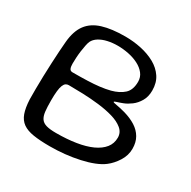

<svg xmlns="http://www.w3.org/2000/svg" viewBox="-143 -741 901 905"><g transform="rotate(30 308.0 -289.0)"><path d="M239 25Q185.5 25 149.2 19.2Q113 13.5 91.2 -2Q69.5 -17.5 59.2 -46Q49 -74.5 47 -119.5Q46.5 -143.5 46.8 -176Q47 -208.5 48 -245.2Q49 -282 50.8 -318.2Q52.5 -354.5 54.5 -386Q56.5 -417.5 58.5 -439Q64 -500 90.5 -535.5Q117 -571 166.5 -586.2Q216 -601.5 289.5 -601.5Q334 -601.5 376.2 -592.5Q418.5 -583.5 452.5 -564.8Q486.5 -546 506.5 -516.2Q526.5 -486.5 526.5 -444Q526.5 -410 512.2 -385.8Q498 -361.5 477.8 -346.5Q457.5 -331.5 439 -324.5Q421 -317.5 408.2 -313.8Q395.5 -310 395.5 -307Q395.5 -304 415 -301Q434.5 -298 463.5 -290Q500 -279.5 526.8 -262.5Q553.5 -245.5 568.2 -220.2Q583 -195 583 -159.5Q583 -123.5 562.8 -91.5Q542.5 -59.5 516.5 -39.5Q496.5 -24 466.2 -12Q436 0 398.5 8.2Q361 16.5 320.2 20.8Q279.5 25 239 25ZM233 -44Q292.5 -44 341.2 -51.8Q390 -59.5 424.8 -75.5Q459.5 -91.5 478.2 -115Q497 -138.5 497 -170.5Q497 -198.5 474.8 -217Q452.5 -235.5 416.2 -246Q380 -256.5 336.5 -261.5Q293 -266.5 250.2 -268Q207.5 -269.5 173.5 -269.5Q164 -269.5 157.2 -264.8Q150.5 -260 145.8 -248.5Q141 -237 138.8 -216.8Q136.5 -196.5 136.5 -165.5Q136.5 -129 139.2 -105.5Q142 -82 151.5 -68.5Q161 -55 180.5 -49.5Q200 -44 233 -44ZM158 -330.5Q203 -330.5 238.5 -331.8Q274 -333 303.2 -336.5Q332.5 -340 358 -346.5Q399.5 -357.5 423.8 -379.8Q448 -402 448 -446.5Q448 -471.5 433.2 -490.2Q418.5 -509 394 -521.5Q369.5 -534 339.8 -540Q310 -546 280 -546Q251.5 -546 226 -540.2Q200.5 -534.5 181.8 -522.8Q163 -511 155 -494.5Q151 -486 147.8 -470Q144.5 -454 142 -435.5Q139.5 -417 138.5 -398.8Q137.5 -380.5 137.5 -366Q137.5 -349 141.8 -339.8Q146 -330.5 158 -330.5Z"/></g></svg>

Font: Gluten Light
Style: Regular
Weight: 300
Designer: Tyler Finck
Foundry: Etcetera Type Company
Version: Version 1.300